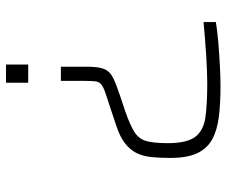

<svg xmlns="http://www.w3.org/2000/svg" viewBox="-76 -660 736 623"><g transform="rotate(90 291.5 -348.0)"><path d="M196 -178V-264Q196 -302 204 -320Q212 -338 233 -348Q254 -358 290 -370L341 -387Q387 -403 409 -417.5Q431 -432 437.5 -456.5Q444 -481 444 -525Q444 -587 423.5 -614Q403 -641 360 -647Q317 -653 249 -653Q231 -653 207.5 -652Q184 -651 157.5 -649.5Q131 -648 104 -645.5Q77 -643 51 -641V-681Q82 -686 119 -689Q156 -692 193 -694Q230 -696 259 -696Q316 -696 359.5 -690.5Q403 -685 432.5 -668.5Q462 -652 477 -619.5Q492 -587 492 -533Q492 -498 489 -470.5Q486 -443 475.5 -422.5Q465 -402 444.5 -386Q424 -370 388 -358L334 -340Q300 -329 281 -322.5Q262 -316 253.5 -309Q245 -302 243.5 -290.5Q242 -279 242 -258V-178ZM189 0V-72H248V0Z"/></g></svg>

Font: Saira Expanded ExtraLight
Style: Regular
Weight: 250
Width: 7
Designer: Hector Gatti with collaboration of the Omnibus-Type team
Foundry: Omnibus-Type
Version: Version 1.101